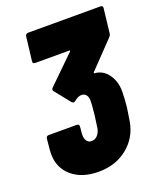

<svg xmlns="http://www.w3.org/2000/svg" viewBox="-132 -785 738 878"><g transform="rotate(-20 236.5 -346.0)"><path d="M418 -225 408 -160Q395 -85 337.5 -38.5Q280 8 197 8Q116 8 67.5 -33.5Q19 -75 19 -143Q19 -156 20 -163Q21 -180 25 -216Q27 -228 38 -228H175Q186 -228 186 -218Q186 -207 184.5 -196.5Q183 -186 183 -177Q183 -157 191 -146Q199 -135 214 -135Q230 -135 241.5 -146.5Q253 -158 258 -178L267 -243L269 -265Q272 -289 272 -312Q272 -329 263.5 -339Q255 -349 241 -349Q225 -349 206 -333Q200 -329 197 -329Q195 -329 189 -333L128 -409Q125 -414 125 -417Q125 -421 130 -426L260 -553Q265 -559 259 -559H92Q87 -559 84 -562.5Q81 -566 82 -571L96 -688Q97 -693 100.5 -696.5Q104 -700 109 -700H463Q468 -700 471 -696.5Q474 -693 473 -688L459 -567Q458 -560 451 -553L331 -428Q327 -422 332 -422Q375 -419 400.5 -380Q426 -341 422 -286Q422 -267 418 -225Z"/></g></svg>

Font: Barlow Condensed ExtraBold
Style: Italic
Weight: 800
Width: 3
Italic angle: -7°
Designer: Jeremy Tribby
Foundry: Tribby Type
Version: Version 1.408